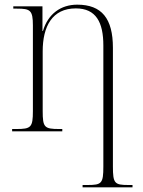

<svg xmlns="http://www.w3.org/2000/svg" viewBox="-20 -563 611 823"><path d="M334 240H548V230H530C471 230 464 223 464 151V-358C464 -484 416 -543 311 -543C241 -543 186 -504 164 -430H162V-536H37V-526H53C110 -526 121 -519 121 -454V-87C121 -17 113 -10 50 -10H32V0H247V-10H234C170 -10 163 -17 163 -87V-343C163 -450 204 -527 305 -527C392 -527 423 -467 423 -368V151C423 223 416 230 356 230H334Z"/></svg>

Font: Noto Serif Display SemiCondensed ExtraLight
Style: Regular
Weight: 200
Width: 4
Designer: Monotype Design Team
Foundry: Monotype Imaging Inc.
Version: Version 2.009